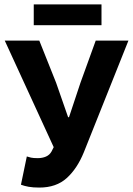

<svg xmlns="http://www.w3.org/2000/svg" viewBox="-20 -835 600 867"><path d="M157.6 12Q129.2 12 109.2 8.4Q89.2 4.7 74.6 -0.9L101.1 -128.5Q109.9 -125.5 120.1 -123.2Q130.4 -120.9 150.3 -120.9Q171.5 -120.9 187.8 -128.1Q204.1 -135.3 212.7 -150.9L222.5 -170.5L1.4 -651.8H157.4L233.3 -461.5L287.6 -305.7H291.6L343.4 -461.5L412.3 -651.8H560L358.8 -147.9Q328.9 -74 281.5 -31Q234.1 12 157.6 12ZM132.4 -721.3V-815.2H438.3V-721.3Z"/></svg>

Font: Source Sans 3
Style: Regular
Weight: 200
Designer: Paul D. Hunt
Foundry: Adobe
Version: Version 3.046;hotconv 1.0.118;makeotfexe 2.5.65603